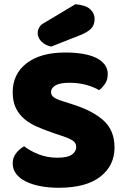

<svg xmlns="http://www.w3.org/2000/svg" viewBox="-20 -871 591 907"><path d="M237 -241Q193 -256 157 -271.5Q121 -287 95 -309Q69 -331 54.5 -361.5Q40 -392 40 -436Q40 -521 105.5 -572Q171 -623 289 -623Q332 -623 369 -617Q406 -611 432.5 -598.5Q459 -586 474 -566.5Q489 -547 489 -521Q489 -495 477 -476.5Q465 -458 448 -445Q426 -459 389 -469.5Q352 -480 308 -480Q263 -480 242 -467.5Q221 -455 221 -436Q221 -421 234 -411.5Q247 -402 273 -394L326 -377Q420 -347 470.5 -300.5Q521 -254 521 -174Q521 -89 454 -36.5Q387 16 257 16Q211 16 171.5 8.5Q132 1 102.5 -13.5Q73 -28 56.5 -49.5Q40 -71 40 -99Q40 -128 57 -148.5Q74 -169 94 -180Q122 -158 162.5 -142Q203 -126 251 -126Q300 -126 320 -141Q340 -156 340 -176Q340 -196 324 -206.5Q308 -217 279 -227ZM336 -851Q385 -847 406 -827.5Q427 -808 427 -782Q427 -753 410.5 -736Q394 -719 359 -705L222 -651Q193 -657 175.5 -675Q158 -693 158 -715Q158 -729 165.5 -742Q173 -755 189 -763Z"/></svg>

Font: Baloo Bhai
Style: Regular
Weight: 400
Designer: Supriya Tembe, Noopur Datye and Ek Type
Foundry: Ek Type
Version: Version 1.100;PS 1.000;hotconv 1.0.88;makeotf.lib2.5.647800;